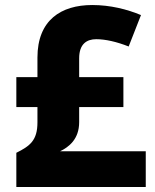

<svg xmlns="http://www.w3.org/2000/svg" viewBox="-20 -795 618 764"><path d="M347 -775C223 -775 129 -715 129 -566V-488H45V-369H129V-308C129 -236 99 -214 45 -187V-51H560V-193H219C254 -210 295 -241 295 -309V-369H471V-488H295V-563C295 -621 326 -639 363 -639C399 -639 444 -629 492 -610L541 -735C486 -758 419 -775 347 -775Z"/></svg>

Font: Noto Sans Tamil UI ExtraBold
Style: Regular
Weight: 800
Designer: Jelle Bosma - Monotype Design Team
Foundry: Monotype Imaging Inc.
Version: Version 2.004